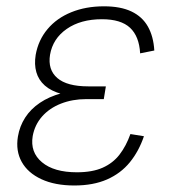

<svg xmlns="http://www.w3.org/2000/svg" viewBox="-20 -566 543 596"><path d="M210.9 9.8Q150.4 9.8 108.4 -9.8Q66.4 -29.3 47.4 -63.5Q28.3 -97.7 35.6 -142.1Q41 -174.3 58.1 -200.9Q75.2 -227.5 103.8 -246.8Q132.3 -266.1 171.1 -276.6Q210 -287.1 258.3 -287.1H306.6L302.2 -258.3H247.1Q205.1 -258.3 169.4 -244.4Q133.8 -230.5 110.8 -204.6Q87.9 -178.7 81.5 -143.6Q73.2 -93.3 110.4 -62.3Q147.5 -31.2 218.8 -31.2Q266.6 -31.2 298.6 -45.4Q330.6 -59.6 351.1 -86.2Q371.6 -112.8 384.8 -149.9L426.8 -143.1Q411.1 -96.7 383.1 -62.3Q355 -27.8 312.3 -9Q269.5 9.8 210.9 9.8ZM254.9 -264.6Q206.1 -264.6 172.4 -273.9Q138.7 -283.2 119.1 -300.5Q99.6 -317.9 92.8 -342Q85.9 -366.2 90.8 -396Q99.1 -441.9 127.7 -475.8Q156.2 -509.8 201.4 -528.1Q246.6 -546.4 302.7 -546.4Q354.5 -546.4 388.2 -530.3Q421.9 -514.2 439.2 -483.4Q456.5 -452.6 459 -409.2L415 -400.4Q412.1 -453.1 383.8 -479.7Q355.5 -506.3 296.4 -506.3Q230.5 -506.3 187.3 -476.3Q144 -446.3 135.3 -396Q127.9 -349.6 158 -323.7Q188 -297.9 253.9 -297.9H308.6L303.2 -264.6Z"/></svg>

Font: Inter 18pt ExtraLight
Style: Italic
Weight: 250
Italic angle: -9.3988°
Designer: Rasmus Andersson
Foundry: rsms
Version: Version 4.001;git-66647c0bb